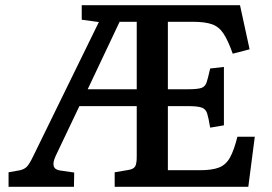

<svg xmlns="http://www.w3.org/2000/svg" viewBox="-20 -720 1050 740"><path d="M13 0V-56L58 -64Q74 -68 83.5 -77.5Q93 -87 108 -118L361 -635L295 -644V-700H905L942 -530L877 -513Q859 -564 841.5 -590.5Q824 -617 797 -626.5Q770 -636 724 -636H627V-376H704Q741 -376 756 -381Q771 -386 776.5 -403Q782 -420 790 -456L843 -462V-237L790 -228Q784 -265 778.5 -282.5Q773 -300 757 -305.5Q741 -311 704 -311H627V-64H751Q798 -64 824.5 -74.5Q851 -85 866.5 -113Q882 -141 895 -193H962L937 0H422V-56L475 -65Q494 -68 500.5 -78Q507 -88 507 -116V-311H286L195 -120Q171 -69 211 -63L266 -55L265 0ZM318 -376H507V-636H441Z"/></svg>

Font: Literata 12pt Medium
Style: Regular
Weight: 500
Designer: Latin by Veronika Burian and Jose Scaglione. Greek by Irene Vlachou. Cyrillic by Vera Evstafieva.
Foundry: TypeTogether
Version: Version 3.002